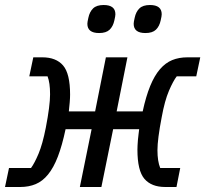

<svg xmlns="http://www.w3.org/2000/svg" viewBox="-30 -747 820 767"><path d="M6 -76H94Q108 -95 124 -133Q140 -171 153 -237Q170 -325 170 -370Q170 -394 167.5 -411.5Q165 -429 160 -442H87L103 -518H139Q194 -518 222 -485.5Q250 -453 250 -369Q250 -356 248.5 -338Q247 -320 245 -302H350L393 -518H479L436 -302H540Q553 -362 570 -403.5Q587 -445 609 -470.5Q631 -496 658 -507Q685 -518 719 -518H770L754 -442H676Q662 -424 645 -384.5Q628 -345 616 -279Q599 -191 599 -147Q599 -103 610 -76H690L675 0H630Q575 0 547 -32.5Q519 -65 519 -149Q519 -156 519.5 -166.5Q520 -177 521 -188.5Q522 -200 523.5 -211Q525 -222 526 -231H422L375 0H289L336 -231H232Q218 -165 201 -121Q184 -77 162 -50Q140 -23 112.5 -11.5Q85 0 51 0H-10ZM366 -615Q319 -615 319 -652Q319 -659 323 -676Q328 -700 342 -713.5Q356 -727 384 -727Q431 -727 431 -690Q431 -683 427 -666Q422 -642 408 -628.5Q394 -615 366 -615ZM551 -615Q504 -615 504 -652Q504 -659 508 -676Q513 -700 527 -713.5Q541 -727 569 -727Q616 -727 616 -690Q616 -683 612 -666Q607 -642 593 -628.5Q579 -615 551 -615Z"/></svg>

Font: IBM Plex Sans Text
Style: Italic
Weight: 450
Italic angle: -11°
Designer: Mike Abbink, Paul van der Laan, Pieter van Rosmalen
Foundry: Bold Monday
Version: Version 3.005